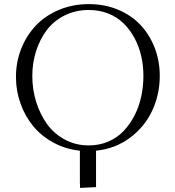

<svg xmlns="http://www.w3.org/2000/svg" viewBox="-20 -731 856 940"><path d="M58.1 -354Q58.1 -427.2 84 -492.7Q109.9 -558.1 156 -606.4Q202.1 -654.8 269.3 -682.9Q336.4 -710.9 415 -710.9Q493.2 -710.9 559.1 -683.1Q625 -655.3 669.2 -607.4Q713.4 -559.6 737.8 -495.6Q762.2 -431.6 762.2 -359.9Q762.2 -267.6 724.4 -187.7Q686.5 -107.9 614.5 -55.2Q542.5 -2.4 450.2 6.8V185.1L372.1 189L371.1 163.1V6.8Q301.3 -0.5 242.2 -32.5Q183.1 -64.5 143.1 -112.8Q103 -161.1 80.6 -223.6Q58.1 -286.1 58.1 -354ZM138.2 -358.9Q138.2 -293.5 156.7 -233.2Q175.3 -172.9 209.5 -124.8Q243.7 -76.7 297.1 -47.9Q350.6 -19 415 -19Q466.3 -19 510.5 -38.1Q554.7 -57.1 585.7 -90.1Q616.7 -123 638.9 -166.5Q661.1 -210 671.6 -259Q682.1 -308.1 682.1 -359.9Q682.1 -409.7 671.4 -456.5Q660.6 -503.4 638.7 -544.4Q616.7 -585.4 585.4 -616.2Q554.2 -647 510.5 -664.6Q466.8 -682.1 415 -682.1Q349.6 -682.1 296.1 -655.3Q242.7 -628.4 208.7 -583.3Q174.8 -538.1 156.5 -480.5Q138.2 -422.9 138.2 -358.9Z"/></svg>

Font: Dehuti Alt
Style: Book
Weight: 400
Version: Version 1.2